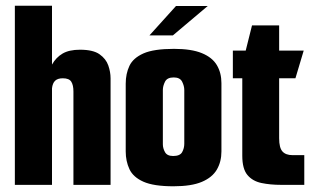

<svg xmlns="http://www.w3.org/2000/svg" viewBox="-20 -647 1096 672"><path d="M32 -627H162V-421Q176 -446 199 -459.5Q222 -473 260 -473Q306 -473 328.5 -457Q351 -441 359 -418Q367 -395 367 -373V0H237V-327Q237 -349 229.5 -361Q222 -373 200 -373Q182 -373 173 -364.5Q164 -356 162 -338V0H32Z M587 5Q518 5 482 -11Q446 -27 433 -55Q420 -83 420 -117V-354Q420 -389 433 -416.5Q446 -444 482 -460Q518 -476 589 -476Q650 -476 686.5 -461Q723 -446 739 -419Q755 -392 755 -356V-117Q755 -81 739 -53.5Q723 -26 686.5 -10.5Q650 5 587 5ZM586 -101Q610 -101 617.5 -114.5Q625 -128 625 -144V-332Q625 -346 617.5 -361Q610 -376 588 -376Q565 -376 557.5 -361Q550 -346 550 -332V-142Q550 -128 557.5 -114.5Q565 -101 586 -101ZM503 -523 596 -626H707L585 -523Z M964 0Q926 0 895 -6.5Q864 -13 846 -34.5Q828 -56 828 -102V-373H795V-470H840L862 -558H957V-470H1043L1014 -373H957V-163Q957 -130 968.5 -117Q980 -104 1004 -104H1045V0Z"/></svg>

Font: Smooch Sans Thin ExtraBold
Style: Regular
Weight: 800
Version: Version 1.010